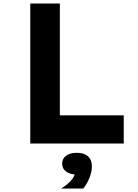

<svg xmlns="http://www.w3.org/2000/svg" viewBox="-20 -820 790 1097"><path d="M153 0V-800H322V-161H687V0ZM418 177Q380 177 357.5 160Q335 143 335 115Q335 87 357.5 70Q380 53 418 53Q456 53 478.5 70Q501 87 501 115Q501 143 478.5 160Q456 177 418 177ZM329 257Q363 237 384.5 213Q406 189 408 169L418 53Q460 53 482.5 73Q505 93 505 130Q505 162 491 196.5Q477 231 456 257Z"/></svg>

Font: Martian Mono SemiExpanded
Style: Bold
Weight: 700
Width: 6
Designer: Roman Shamin
Foundry: Evil Martians
Version: Version 1.000